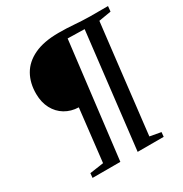

<svg xmlns="http://www.w3.org/2000/svg" viewBox="-190 -980 1072 1124"><g transform="rotate(-30 346.5 -417.5)"><path d="M111.5 0 114.5 -30.5 208 -44 248.5 -398Q197.5 -399.5 157.5 -423.5Q117.5 -447.5 94.8 -490.2Q72 -533 71.5 -590Q71 -663.5 102.2 -718.5Q133.5 -773.5 198.5 -804.2Q263.5 -835 363.5 -835Q392 -835 417.2 -834Q442.5 -833 466.5 -831Q490.5 -829 516.2 -827.8Q542 -826.5 572 -826H693L689.5 -790.5L606 -776.5Q602 -742.5 596.5 -695.5Q591 -648.5 584.5 -593Q578 -537.5 571 -477.2Q564 -417 557 -356.2Q550 -295.5 543.5 -238.5Q537 -181.5 531 -131.8Q525 -82 521 -44L595.5 -30.5L592.5 0H416.5L507 -777.5L393.5 -780L299.5 0Z"/></g></svg>

Font: Merriweather 60pt Medium
Style: Italic
Weight: 500
Italic angle: -7.8°
Version: Version 2.101